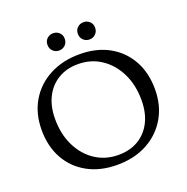

<svg xmlns="http://www.w3.org/2000/svg" viewBox="-154 -1030 1149 1182"><g transform="rotate(-20 421.0 -438.5)"><path d="M416 10Q306 10 223.5 -35Q141 -80 95.5 -161Q50 -242 50 -350Q50 -457 97.5 -538Q145 -619 230.5 -664.5Q316 -710 428 -710Q538 -710 619.5 -665Q701 -620 746.5 -539Q792 -458 792 -349Q792 -243 744.5 -162Q697 -81 612.5 -35.5Q528 10 416 10ZM444 -45Q519 -45 574.5 -78Q630 -111 660.5 -171.5Q691 -232 691 -314Q691 -414 653 -491Q615 -568 549 -612Q483 -656 398 -656Q323 -656 267.5 -622.5Q212 -589 181.5 -528.5Q151 -468 151 -386Q151 -286 189 -209Q227 -132 293 -88.5Q359 -45 444 -45ZM519 -774Q495 -774 478.5 -790Q462 -806 462 -831Q462 -856 478.5 -871.5Q495 -887 519 -887Q542 -887 558.5 -871.5Q575 -856 575 -831Q575 -806 558.5 -790Q542 -774 519 -774ZM320 -774Q296 -774 279.5 -790Q263 -806 263 -831Q263 -856 279.5 -871.5Q296 -887 320 -887Q343 -887 359.5 -871.5Q376 -856 376 -831Q376 -806 359.5 -790Q343 -774 320 -774Z"/></g></svg>

Font: Hedvig Letters Serif 14pt
Style: Regular
Weight: 400
Designer: Alexander Örn & Tor Weibull
Foundry: Kanon Foundry
Version: Version 1.000; ttfautohint (v1.8.4.7-5d5b)